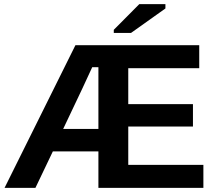

<svg xmlns="http://www.w3.org/2000/svg" viewBox="-20 -906 1040 926"><path d="M454.6 0V-175.8H234.9L150.9 0H2L343.8 -688H940.9V-577.1H598.6V-403.8H910.6V-295.9H598.6V-110.8H960.9V0ZM454.6 -582H424.8Q400.9 -527.8 284.7 -284.2H454.6ZM528.8 -747.1V-762.2L651.9 -886.2H777.8V-865.2L611.8 -747.1Z"/></svg>

Font: Arial
Style: Bold
Weight: 700
Designer: Steve Matteson
Foundry: Ascender Corporation
Version: Version 2.00.3